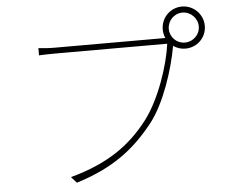

<svg xmlns="http://www.w3.org/2000/svg" viewBox="-56 -872 1111 950"><g transform="rotate(-5 500.0 -396.5)"><path d="M807 -703C807 -744 840 -778 881 -778C922 -778 956 -744 956 -703C956 -662 922 -629 881 -629C840 -629 807 -662 807 -703ZM777 -703C777 -688 780 -673 786 -660H777C742 -660 276 -660 237 -660C204 -660 181 -662 156 -665V-629C181 -630 202 -631 236 -631C276 -631 738 -631 793 -631C779 -525 724 -360 649 -262C562 -149 450 -66 261 -15L288 15C476 -43 581 -129 673 -244C748 -338 801 -505 821 -618C838 -606 859 -599 881 -599C939 -599 986 -645 986 -703C986 -761 939 -808 881 -808C823 -808 777 -761 777 -703Z"/></g></svg>

Font: Harano Aji Gothic K1 ExtraLight
Style: Regular
Weight: 250
Foundry: Masamichi Hosoda
Version: HaranoAjiGothicK1-ExtraLight version 20230610;ttx 4.39.4